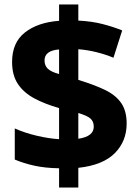

<svg xmlns="http://www.w3.org/2000/svg" viewBox="-20 -780 616 858"><path d="M244 -28Q182 -29 134 -39.5Q86 -50 46 -67V-206Q91 -186 144 -173.5Q197 -161 244 -158V-297Q181 -315 134 -340Q87 -365 60.5 -404Q34 -443 34 -503Q34 -590 91.5 -635Q149 -680 244 -687V-760H330V-688Q390 -685 438.5 -672.5Q487 -660 526 -644L487 -522Q451 -537 410.5 -547Q370 -557 330 -560V-423Q399 -402 447.5 -379Q496 -356 521 -320.5Q546 -285 546 -228Q546 -149 493 -95.5Q440 -42 330 -30V58H244ZM244 -559Q179 -554 179 -510Q179 -487 193.5 -473Q208 -459 244 -449ZM330 -160Q399 -170 399 -214Q399 -237 384.5 -250Q370 -263 330 -275Z"/></svg>

Font: Noto Sans Meetei Mayek ExtraBold
Style: Regular
Weight: 800
Designer: Monotype Design Team and Neelakash Kshetrimayum
Foundry: Monotype Imaging Inc.
Version: Version 2.002; ttfautohint (v1.8.4.7-5d5b)